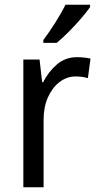

<svg xmlns="http://www.w3.org/2000/svg" viewBox="-20 -786 413 806"><path d="M303 -546Q317 -546 332 -544.5Q347 -543 360 -540L349 -458Q325 -465 297 -465Q261 -465 230.5 -442Q200 -419 181.5 -378Q163 -337 163 -284V0H78V-536H146L157 -441H161Q184 -486 219.5 -516Q255 -546 303 -546ZM358 -756Q345 -737 320.5 -708.5Q296 -680 268 -652Q240 -624 218 -606H162V-618Q186 -650 212 -691Q238 -732 255 -766H358Z"/></svg>

Font: Noto Sans SemiCondensed
Style: Regular
Weight: 400
Width: 4
Designer: Monotype Design Team
Foundry: Monotype Imaging Inc.
Version: Version 2.013; ttfautohint (v1.8.4.7-5d5b)